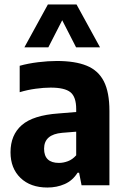

<svg xmlns="http://www.w3.org/2000/svg" viewBox="-20 -828 560 858"><path d="M192 10Q116 10 71.5 -33Q27 -76 27 -147.5Q27 -225 77.5 -269Q128 -313 241.5 -321L320.5 -327.5V-340.5Q320.5 -395 294.8 -415.8Q269 -436.5 206.5 -436.5Q176.5 -436.5 139.5 -431.5Q102.5 -426.5 68 -416V-534Q105.5 -544.5 150.2 -550Q195 -555.5 234.5 -555.5Q315.5 -555.5 367.2 -534.5Q419 -513.5 444 -464.8Q469 -416 469 -332V0H344.5L333.5 -56H326.5Q304.5 -21 269.2 -5.5Q234 10 192 10ZM177 -163.5Q177 -100 243.5 -100Q263 -100 283.2 -107.5Q303.5 -115 320.5 -134V-239.5L258 -234.5Q177 -227.5 177 -163.5ZM89 -616.5 194 -808H322L427 -616.5H320L258 -737.5L196 -616.5Z"/></svg>

Font: Encode Sans SmCnd
Style: Bold
Weight: 700
Width: 4
Designer: Multiple Designers
Foundry: Impallari Type
Version: Version 3.002; ttfautohint (v1.8.3) -l 8 -r 50 -G 200 -x 14 